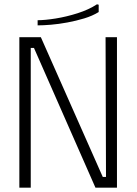

<svg xmlns="http://www.w3.org/2000/svg" viewBox="-20 -873 635 893"><path d="M471 -700H524V0H424L138 -650H123V0H70V-700H170L458 -50H473ZM431 -853 439 -851V-817Q410 -799 372 -787.5Q334 -776 293.5 -768.5Q253 -761 217 -758Q181 -755 155 -755V-779Q189 -779 239 -787Q289 -795 341 -811.5Q393 -828 431 -853Z"/></svg>

Font: Phudu Light
Style: Regular
Weight: 300
Version: Version 1.005;gftools[0.9.23]